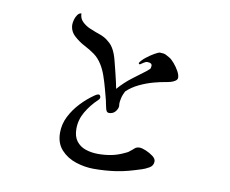

<svg xmlns="http://www.w3.org/2000/svg" viewBox="-82 -849 1164 971"><g transform="rotate(10 500.0 -363.5)"><path d="M754 -72Q754 -50 734 -38.5Q714 -27 697 -22Q663 -11 633.5 -3Q604 5 571 10Q515 18 457 18Q411 18 365 3Q319 -12 288.5 -45.5Q258 -79 258 -133Q258 -177 278 -216.5Q298 -256 330 -290Q362 -324 399 -349Q419 -363 425.5 -351Q432 -339 419 -328Q384 -295 360 -254Q336 -213 336 -167Q336 -127 354 -103.5Q372 -80 401.5 -70Q431 -60 466 -60Q502 -60 534.5 -66.5Q567 -73 600 -89Q605 -91 611.5 -94.5Q618 -98 622 -102Q633 -110 642.5 -119Q652 -128 668 -128Q680 -128 700.5 -119.5Q721 -111 737.5 -98.5Q754 -86 754 -72ZM798 -510Q798 -500 787.5 -493Q777 -486 764 -482.5Q751 -479 744 -478Q716 -474 679.5 -464Q643 -454 607.5 -437Q572 -420 546 -395Q542 -388 537.5 -376.5Q533 -365 531 -354Q530 -347 528.5 -339.5Q527 -332 529 -316Q528 -303 518.5 -290.5Q509 -278 495 -275Q479 -271 473 -278.5Q467 -286 462 -314Q461 -322 458 -334Q455 -346 453 -353L444 -387Q434 -425 423 -456Q412 -487 398 -509Q380 -538 356.5 -555Q333 -572 304 -587Q278 -600 251.5 -623.5Q225 -647 224 -681Q224 -692 228 -707Q232 -722 240.5 -733.5Q249 -745 260 -745Q260 -720 277 -703.5Q294 -687 315 -678Q336 -669 347 -665Q358 -661 369.5 -657Q381 -653 392 -647Q406 -640 424.5 -623Q443 -606 456 -572Q461 -560 467 -536Q473 -512 480 -484.5Q487 -457 492 -434Q497 -411 499 -400Q532 -438 571.5 -467.5Q611 -497 636 -516Q646 -524 650.5 -529Q655 -534 655 -546Q655 -561 631 -561Q623 -561 613.5 -554.5Q604 -548 596 -543Q595 -542 592 -544Q589 -546 589 -549Q599 -565 619.5 -581Q640 -597 659.5 -608Q679 -619 686 -619Q706 -619 716 -614Q726 -609 736 -603Q748 -596 762.5 -579Q777 -562 787.5 -543Q798 -524 798 -510Z"/></g></svg>

Font: Kaisei HarunoUmi Medium
Style: Regular
Weight: 500
Designer: Font-Kai, 金井和夫
Foundry: KAZUO KANAI
Version: Version 5.003